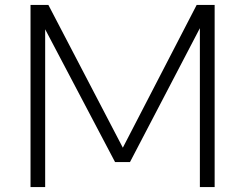

<svg xmlns="http://www.w3.org/2000/svg" viewBox="-20 -760 996 780"><path d="M104 0V-740H176.5L479 -160L779 -740H852V0H792V-645.5L508 -101.5H447.5L163.5 -641V0Z"/></svg>

Font: Encode Sans Expanded Expanded Light
Style: Regular
Weight: 300
Width: 7
Designer: Multiple Designers
Foundry: Impallari Type
Version: Version 3.000; ttfautohint (v1.8.3) -l 8 -r 50 -G 200 -x 14 